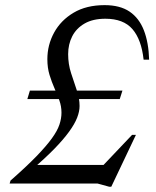

<svg xmlns="http://www.w3.org/2000/svg" viewBox="-20 -715 606 748"><path d="M457 -362 446.5 -329H86.5L96.5 -362ZM102.5 -72.5H402.5L374 -62.5L494.5 -189.5H509.5L413.5 12.5H405.5L360 0H17.5L21 -11.5Q83 -66 121.8 -106Q160.5 -146 182 -175.8Q203.5 -205.5 211.5 -229.5Q219.5 -253.5 219.5 -276Q219.5 -301 211.2 -324Q203 -347 192.2 -371.2Q181.5 -395.5 173 -423Q164.5 -450.5 164.5 -484.5Q164.5 -540 190.8 -588Q217 -636 266.8 -665.5Q316.5 -695 387.5 -695Q447.5 -695 484.8 -669.8Q522 -644.5 540.5 -597Q559 -549.5 561 -482.5H539.5Q531 -561 496 -601.5Q461 -642 390.5 -642Q342 -642 309.8 -623.5Q277.5 -605 261.5 -573.8Q245.5 -542.5 245.5 -504Q245.5 -465.5 256.8 -430.5Q268 -395.5 279 -363.8Q290 -332 290 -302Q290 -281 280.5 -256.5Q271 -232 249.2 -202Q227.5 -172 192 -135.5Q156.5 -99 104.5 -54.5Z"/></svg>

Font: Newsreader 36pt
Style: Italic
Weight: 400
Italic angle: -17°
Designer: Hugues Gentile
Foundry: Production Type
Version: Version 1.003